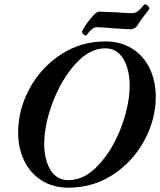

<svg xmlns="http://www.w3.org/2000/svg" viewBox="-20 -856 742 890"><path d="M64 -242Q64 -347 116.5 -444.5Q169 -542 261.5 -603Q354 -664 469 -664Q539 -664 592 -631Q645 -598 673.5 -539.5Q702 -481 702 -408Q702 -303 649.5 -205.5Q597 -108 504.5 -47Q412 14 297 14Q227 14 174 -19Q121 -52 92.5 -110.5Q64 -169 64 -242ZM581 -460Q581 -533 552 -582.5Q523 -632 467 -632Q395 -632 330 -560Q265 -488 225 -383Q185 -278 185 -189Q185 -117 213.5 -69Q242 -21 298 -21Q372 -21 437.5 -92Q503 -163 542 -267Q581 -371 581 -460ZM360 -707Q360 -714 376 -738Q392 -762 410.5 -782Q429 -802 439 -802Q455 -802 493 -800L517 -799Q565 -795 594 -795Q613 -795 631 -815Q637 -821 643 -828.5Q649 -836 651 -836Q657 -836 664.5 -830Q672 -824 672 -818Q672 -812 656 -793Q645 -780 632 -761Q619 -742 614 -734Q609 -727 599.5 -723.5Q590 -720 584 -720Q577 -720 517 -724Q447 -730 428 -730Q413 -730 398 -713Q391 -706 385.5 -698.5Q380 -691 378 -691Q373 -691 366.5 -697Q360 -703 360 -707Z"/></svg>

Font: EB Garamond SemiBold
Style: Italic
Weight: 600
Italic angle: -17.2°
Designer: Georg Duffner and Octavio Pardo
Foundry: Georg Duffner
Version: Version 1.000